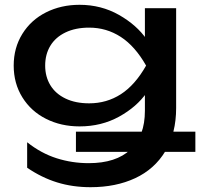

<svg xmlns="http://www.w3.org/2000/svg" viewBox="-20 -600 846 799"><path d="M793 -52V32H296V-52ZM583 -249 588 -267V-376L583 -396V-566H713V-151Q713 -45 668 29.5Q623 104 542.5 141.5Q462 179 357 179Q282 179 217.5 159Q153 139 93 98V-8Q151 38 215.5 58.5Q280 79 349 79Q463 79 523 22.5Q583 -34 583 -139ZM37 -327Q37 -401 73 -459Q109 -517 171.5 -548.5Q234 -580 311 -580Q401 -580 475 -538Q549 -496 590.5 -436Q632 -376 632 -326Q632 -274 590.5 -214.5Q549 -155 475.5 -114.5Q402 -74 311 -74Q234 -74 171.5 -105.5Q109 -137 73 -195Q37 -253 37 -327ZM588 -327Q542 -408 482.5 -446.5Q423 -485 351 -485Q294 -485 252.5 -465Q211 -445 189.5 -409.5Q168 -374 168 -327Q168 -281 189.5 -245.5Q211 -210 252.5 -190Q294 -170 351 -170Q424 -170 483 -208Q542 -246 588 -327Z"/></svg>

Font: Unbounded Variable
Style: Regular
Weight: 400
Designer: Luke Prowse, Jean-Baptiste Morizot, Fátima Lázaro, Florian Runge
Foundry: NaN
Version: Version 1.600;FEAKit 1.0